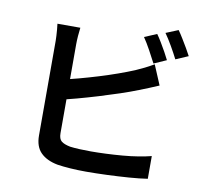

<svg xmlns="http://www.w3.org/2000/svg" viewBox="-92 -949 1184 1090"><g transform="rotate(10 500.0 -404.5)"><path d="M735 -803Q748 -785 763 -760Q778 -735 792 -710Q806 -685 815 -666L743 -634Q727 -665 705.5 -704.5Q684 -744 664 -773ZM851 -846Q864 -828 879.5 -802.5Q895 -777 909.5 -752.5Q924 -728 933 -710L861 -679Q845 -711 822.5 -750Q800 -789 780 -817ZM299 -762Q296 -741 294 -713.5Q292 -686 292 -665Q292 -650 292 -612Q292 -574 292 -522.5Q292 -471 292 -414.5Q292 -358 292 -305.5Q292 -253 292 -212.5Q292 -172 292 -153Q292 -120 308 -107Q324 -94 359 -87Q382 -84 413.5 -82.5Q445 -81 479 -81Q518 -81 565 -83Q612 -85 660.5 -89Q709 -93 751.5 -100Q794 -107 825 -115V16Q780 23 718 27.5Q656 32 591.5 34.5Q527 37 472 37Q425 37 381.5 34Q338 31 306 26Q243 14 208.5 -20.5Q174 -55 174 -119Q174 -146 174 -192Q174 -238 174 -295Q174 -352 174 -410.5Q174 -469 174 -521Q174 -573 174 -611.5Q174 -650 174 -665Q174 -676 173 -693.5Q172 -711 170.5 -729.5Q169 -748 167 -762ZM240 -453Q287 -463 341 -477.5Q395 -492 450.5 -509Q506 -526 556.5 -544Q607 -562 648 -579Q673 -590 698.5 -602.5Q724 -615 751 -631L799 -517Q773 -506 743 -493.5Q713 -481 689 -472Q644 -454 587 -435Q530 -416 469 -397.5Q408 -379 349 -363Q290 -347 240 -335Z"/></g></svg>

Font: Noto Sans HK SemiBold
Style: Regular
Weight: 600
Version: Version 2.004-H2;hotconv 1.0.118;makeotfexe 2.5.65603